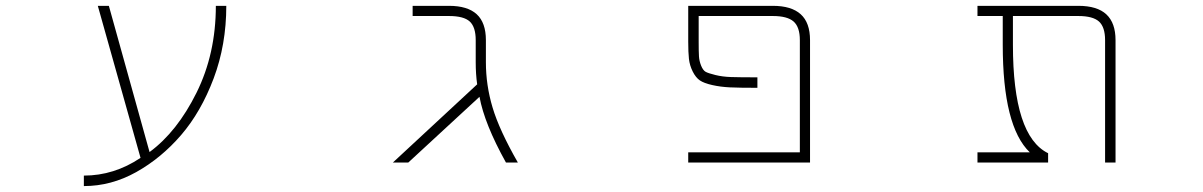

<svg xmlns="http://www.w3.org/2000/svg" viewBox="-20 -544 4040 645"><path d="M740.2 -524.4Q740.2 -393.6 697.8 -280.8Q655.3 -168 588.4 -90.3Q521.5 -12.7 437.5 34.2Q353.5 81.1 261.7 81.1V45.9Q363.3 45.9 452.1 -13.7L308.6 -524.4H345.7L482.4 -33.2Q575.2 -101.6 640.1 -232.4Q705.1 -363.3 705.1 -524.4Z M1612.3 -335Q1612.3 -257.8 1634.8 -182.6Q1657.2 -107.4 1719.7 2H1679.7Q1607.4 -127.9 1590.8 -218.8L1351.6 2H1299.8L1583 -260.7Q1578.1 -294.9 1578.1 -335V-409.2Q1578.1 -453.1 1558.1 -471.7Q1538.1 -490.2 1488.3 -490.2H1366.2V-524.4H1488.3Q1550.8 -524.4 1581.5 -496.1Q1612.3 -467.8 1612.3 -409.2Z M2327.1 -404.3Q2327.1 -370.1 2328.1 -354.5Q2329.1 -338.9 2335.4 -323.2Q2341.8 -307.6 2350.6 -302.7Q2359.4 -297.9 2383.3 -292Q2407.2 -286.1 2435.5 -285.2Q2463.9 -284.2 2524.4 -284.2V-249Q2463.9 -249 2432.1 -250.5Q2400.4 -252 2372.6 -258.3Q2344.7 -264.6 2331.1 -273.9Q2317.4 -283.2 2307.1 -303.7Q2296.9 -324.2 2294.4 -346.2Q2292 -368.2 2292 -404.3V-524.4H2576.2Q2638.7 -524.4 2669.9 -496.1Q2701.2 -467.8 2701.2 -409.2V2H2292V-32.2H2667V-409.2Q2667 -453.1 2646 -471.7Q2625 -490.2 2576.2 -490.2H2327.1Z M3439.5 -32.2Q3348.6 -119.1 3348.6 -393.6V-490.2H3263.7V-524.4H3602.5Q3666 -524.4 3696.8 -495.6Q3727.5 -466.8 3727.5 -409.2V2H3692.4V-409.2Q3692.4 -453.1 3671.9 -471.7Q3651.4 -490.2 3602.5 -490.2H3382.8V-393.6Q3382.8 -86.9 3501 -29.3V2H3263.7V-32.2Z"/></svg>

Font: GenEi Gothic M ExtraLight
Style: Regular
Weight: 200
Designer: o_tamon (Modified); [Source Han Sans]
Ryoko NISHIZUKA  (kana & ideographs); Paul D. Hunt (Latin, Greek & Cyrillic); Wenl
Version: Version 1.1a;Original Version 1.004